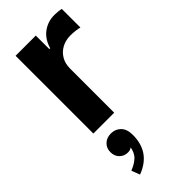

<svg xmlns="http://www.w3.org/2000/svg" viewBox="-273 -599 953 953"><g transform="rotate(-45 203.5 -122.5)"><path d="M62.4 0V-545.9H204.3V-450.8H210.2Q225 -501.3 260.4 -527.2Q295.8 -553.2 341.7 -553.2Q353.1 -553.2 366.1 -551.9Q379.2 -550.6 389.1 -548.3V-417.5Q379.4 -420.8 360.7 -422.9Q342.1 -425 325.8 -425Q292.3 -425 265.6 -410.5Q239 -396 223.9 -370.3Q208.8 -344.6 208.8 -310.7V0ZM82.3 307.9 65.4 263.9Q111 245.7 128.8 220.6Q146.5 195.4 146.5 155.9Q146.5 149.7 146.5 144Q146.5 138.3 146.5 132.6H160.9Q160.9 155.2 151.1 171.6Q141.3 188.1 118.1 188.1Q91.7 188.1 74.2 170.5Q56.8 152.9 56.8 125.2Q56.8 97 75.7 79.1Q94.6 61.1 124.2 61.1Q155.2 61.1 175.9 82Q196.5 103 196.5 143.3Q196.5 203.7 168.5 244.8Q140.4 286 82.3 307.9Z"/></g></svg>

Font: Inter Variable LoSnoCo
Style: Regular
Weight: 400
Designer: Rasmus Andersson
Foundry: rsms
Version: Version 4.000;git-a52131595; featfreeze: case,dlig,ss01,ss02